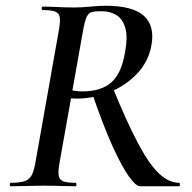

<svg xmlns="http://www.w3.org/2000/svg" viewBox="-20 -648 668 668"><path d="M18 0Q14 0 14 -6Q14 -12 18 -12Q48 -12 65 -17.5Q82 -23 90 -38Q98 -53 103 -81L185 -544Q190 -573 188 -587.5Q186 -602 172.5 -607.5Q159 -613 129 -613Q125 -613 125 -619Q125 -625 129 -625Q151 -625 179.5 -623.5Q208 -622 240 -622Q263 -622 295 -625Q327 -628 347 -628Q442 -628 480.5 -593Q519 -558 507 -491Q497 -435 458 -393Q419 -351 363 -328Q307 -305 246 -305Q240 -305 230.5 -305.5Q221 -306 218 -307L223 -336Q231 -333 244 -331.5Q257 -330 266 -330Q332 -330 367.5 -361.5Q403 -393 415 -466Q425 -519 416 -550.5Q407 -582 385 -595.5Q363 -609 333 -609Q311 -609 299.5 -606Q288 -603 281.5 -589Q275 -575 269 -542L187 -81Q182 -53 184 -38Q186 -23 199.5 -17.5Q213 -12 242 -12Q246 -12 246 -6Q246 0 243 0Q220 0 192 -1Q164 -2 131 -2Q100 -2 70 -1Q40 0 18 0ZM467 0Q453 0 428.5 -34Q404 -68 371.5 -139.5Q339 -211 301 -322L371 -346Q422 -221 461 -148Q500 -75 534 -43.5Q568 -12 603 -12Q606 -12 606 -6Q606 0 603 0Q549 0 516 0Q483 0 467 0Z"/></svg>

Font: Cormorant Garamond Light SemiBold
Style: Italic
Weight: 600
Italic angle: -10°
Version: Version 4.001